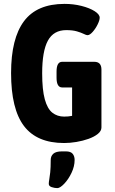

<svg xmlns="http://www.w3.org/2000/svg" viewBox="-20 -728 592 988"><path d="M310 8Q170 8 103.5 -79.5Q37 -167 37 -352Q37 -530 103.5 -619Q170 -708 312 -708Q358 -708 399.5 -697.5Q441 -687 467 -670.5Q493 -654 493 -637Q493 -624 482.5 -602.5Q472 -581 457 -564Q442 -547 430 -547Q424 -547 411 -553.5Q398 -560 376 -566.5Q354 -573 321 -573Q256 -573 226.5 -519Q197 -465 197 -351Q197 -266 210.5 -217Q224 -168 249.5 -148Q275 -128 310 -128Q332 -128 349 -131.5Q366 -135 392 -145L351 -79V-278H300Q271 -278 271 -328V-360Q271 -410 300 -410H465Q502 -410 502 -370V-72Q502 -54 483.5 -39Q465 -24 435.5 -13.5Q406 -3 373 2.5Q340 8 310 8ZM275 240Q261 240 246 235Q231 230 231 218Q231 209 233.5 195.5Q236 182 238.5 158.5Q241 135 241 95Q241 75 254.5 63Q268 51 299 51H319Q344 51 354 63.5Q364 76 364 95Q364 128 348 161.5Q332 195 310.5 217.5Q289 240 275 240Z"/></svg>

Font: Asap Condensed VF Beta
Style: Regular
Weight: 400
Designer: Pablo Cosgaya
Foundry: Omnibus-Type
Version: Version 1.008